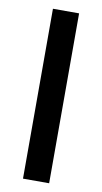

<svg xmlns="http://www.w3.org/2000/svg" viewBox="-83 -748 418 788"><g transform="rotate(10 126.5 -354.0)"><path d="M181 0V-708H72V0Z"/></g></svg>

Font: Sunflower Medium
Style: Regular
Weight: 500
Designer: JIKJI
Foundry: JIKJI
Version: Version 1.00